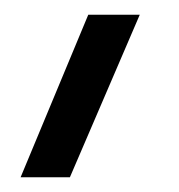

<svg xmlns="http://www.w3.org/2000/svg" viewBox="-20 -38 244 261"><path d="M8 203 100 -18H170L75 203Z"/></svg>

Font: MuseoModerno SemiBold Light
Style: Regular
Weight: 300
Version: Version 1.001